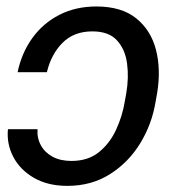

<svg xmlns="http://www.w3.org/2000/svg" viewBox="-20 -573 533 602"><path d="M4.9 -168H97.7Q95.7 -140.1 108.2 -117.4Q120.6 -94.7 145 -81.5Q169.4 -68.4 204.1 -68.4Q256.3 -68.4 290.5 -96.2Q324.7 -124 344.2 -166.7Q363.8 -209.5 371.1 -253.9L376 -281.2Q384.3 -329.6 378.4 -373.8Q372.6 -418 346.9 -446.3Q321.3 -474.6 269.5 -474.6Q211.9 -474.6 176.3 -439Q140.6 -403.3 127 -346.7H35.2Q47.9 -407.2 81.3 -453.6Q114.7 -500 166 -526.4Q217.3 -552.7 282.2 -552.7Q360.8 -552.7 407 -515.6Q453.1 -478.5 469 -417Q484.9 -355.5 472.7 -281.2L467.8 -253.9Q456.5 -184.1 419.7 -123.8Q382.8 -63.5 324.7 -26.9Q266.6 9.8 191.4 9.8Q129.9 9.8 86.4 -15.4Q43 -40.5 21.7 -81.1Q0.5 -121.6 4.9 -168Z"/></svg>

Font: Inter Tight
Style: Italic
Weight: 400
Italic angle: -9.39999°
Designer: Rasmus Andersson
Foundry: rsms
Version: Version 3.002